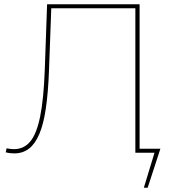

<svg xmlns="http://www.w3.org/2000/svg" viewBox="-20 -720 826 905"><path d="M658 165 711 -9 725 0H618V-19H736L676 165ZM48 3Q38 3 28.5 2Q19 1 7 -2L11 -21Q30 -17 46 -17Q93 -17 123 -53.5Q153 -90 169.5 -172Q186 -254 191 -390L202 -700H638V0H618V-690L627 -681H213L222 -690L211 -389Q207 -283 196 -208.5Q185 -134 165 -87.5Q145 -41 116 -19Q87 3 48 3Z"/></svg>

Font: Montserrat Thin
Style: Regular
Weight: 100
Designer: Julieta Ulanovsky
Foundry: Julieta Ulanovsky
Version: Version 9.000